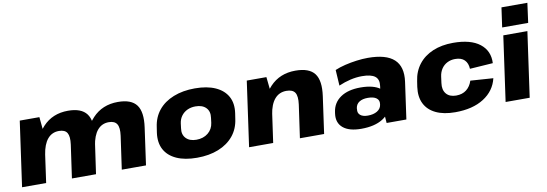

<svg xmlns="http://www.w3.org/2000/svg" viewBox="-58 -1163 4470 1570"><g transform="rotate(-10 2177.5 -378.5)"><path d="M891 -275Q900 -341 881.5 -371Q863 -401 814 -401Q756 -401 719.5 -357.5Q683 -314 670 -229L590 -140L600 -212Q622 -375 704 -463Q786 -551 916 -551Q1027 -551 1070.5 -492.5Q1114 -434 1096 -307L1053 0H852ZM100 -540H263L278 -385L224 0H24ZM477 -275Q486 -341 468 -371Q450 -401 400 -401Q342 -401 305.5 -357.5Q269 -314 256 -229L176 -140L187 -212Q211 -377 292 -464Q373 -551 502 -551Q612 -551 656 -492.5Q700 -434 682 -307L638 0H438Z M1476 11Q1375 11 1306.5 -20Q1238 -51 1207 -108.5Q1176 -166 1187 -247L1194 -293Q1205 -374 1252 -431.5Q1299 -489 1377 -520Q1455 -551 1555 -551Q1656 -551 1725 -520Q1794 -489 1825.5 -431.5Q1857 -374 1845 -293L1838 -247Q1827 -166 1779.5 -108.5Q1732 -51 1654.5 -20Q1577 11 1476 11ZM1496 -135Q1554 -135 1593 -166.5Q1632 -198 1639 -250L1644 -290Q1652 -343 1622 -374Q1592 -405 1535 -405Q1497 -405 1467 -391Q1437 -377 1417.5 -351Q1398 -325 1393 -290L1388 -250Q1380 -198 1410 -166.5Q1440 -135 1496 -135Z M2370 -274Q2379 -342 2360 -371.5Q2341 -401 2289 -401Q2229 -401 2191.5 -357.5Q2154 -314 2141 -229L2061 -140L2072 -212Q2096 -377 2178 -464Q2260 -551 2390 -551Q2504 -551 2548.5 -492.5Q2593 -434 2575 -306L2532 0H2331ZM1985 -540H2148L2164 -388L2109 0H1909Z M3036 -203 3051 -306Q3059 -361 3026.5 -386.5Q2994 -412 2918 -412Q2871 -412 2821.5 -400.5Q2772 -389 2724 -368L2716 -499Q2753 -515 2800.5 -526.5Q2848 -538 2898 -544.5Q2948 -551 2991 -551Q3143 -551 3209 -490Q3275 -429 3258 -306L3215 0H3051ZM2840 11Q2739 11 2689 -31Q2639 -73 2649 -148L2651 -162Q2662 -238 2724.5 -280.5Q2787 -323 2890 -323Q2998 -323 3053.5 -281.5Q3109 -240 3098 -165L3096 -150Q3086 -74 3018.5 -31.5Q2951 11 2840 11ZM2911 -86Q2958 -86 2988.5 -104.5Q3019 -123 3024 -155L3025 -164Q3029 -194 3005.5 -211.5Q2982 -229 2934 -229Q2891 -229 2864 -212Q2837 -195 2832 -161V-153Q2827 -122 2848 -104Q2869 -86 2911 -86Z M3620 11Q3524 11 3459.5 -20Q3395 -51 3366.5 -108.5Q3338 -166 3349 -247L3356 -293Q3367 -373 3412 -431Q3457 -489 3530.5 -520Q3604 -551 3699 -551Q3845 -551 3920.5 -492Q3996 -433 3991 -331L3799 -318Q3797 -365 3770.5 -391.5Q3744 -418 3693 -418Q3657 -418 3627.5 -403Q3598 -388 3579.5 -360.5Q3561 -333 3556 -296L3549 -244Q3541 -188 3568.5 -155Q3596 -122 3651 -122Q3702 -122 3736 -148.5Q3770 -175 3785 -222L3974 -209Q3950 -107 3857.5 -48Q3765 11 3620 11Z M4315 -540 4239 0H4039L4115 -540ZM4355 -768 4333 -605H4117L4140 -768Z"/></g></svg>

Font: Pathway Extreme 28pt ExtraBold
Style: Italic
Weight: 800
Italic angle: -8°
Designer: Eduardo Rodriguez Tunni
Foundry: Eduardo Rodriguez Tunni
Version: Version 1.001;gftools[0.9.26]